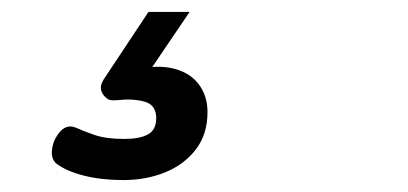

<svg xmlns="http://www.w3.org/2000/svg" viewBox="-20 -33 685 322"><path d="M187 269Q150 269 120.5 261.5Q91 254 74 241Q66 233 67 220.5Q68 208 73 199Q80 186 88.5 181.5Q97 177 107 181Q120 187 139 193.5Q158 200 189 200Q214 200 228 192.5Q242 185 242 165Q242 143 222.5 137.5Q203 132 176 135Q165 136 160.5 133Q156 130 152 124Q148 117 149.5 110.5Q151 104 156 97L229 -13H298L218 105L189 89Q233 75 264 80.5Q295 86 311.5 106Q328 126 328 155Q328 192 308.5 217.5Q289 243 257 256Q225 269 187 269Z"/></svg>

Font: Playwrite CZ
Style: Regular
Weight: 400
Designer: Veronika Burian, José Scaglione
Foundry: TypeTogether
Version: Version 1.002